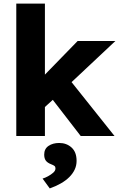

<svg xmlns="http://www.w3.org/2000/svg" viewBox="-20 -760 666 1073"><path d="M380 -301 620 0H431L275 -202L231 -162V0H71V-740H231V-343L414 -531H625ZM218 238Q232 234 248.5 225Q265 216 277.5 205Q290 194 290 181Q290 172 284.5 167.5Q279 163 266 158Q245 150 236 137.5Q227 125 227 104Q227 72 251 55.5Q275 39 311 39Q352 39 380 64.5Q408 90 408 139Q408 165 397.5 187.5Q387 210 367.5 229.5Q348 249 320 265Q292 281 258 293Z"/></svg>

Font: Mach
Style: Bold
Weight: 700
Version: Version 1.002